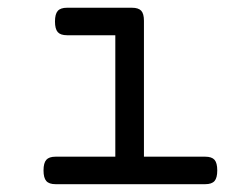

<svg xmlns="http://www.w3.org/2000/svg" viewBox="-20 -471 640 491"><path d="M151.4 -451.2Q134.8 -451.2 127.7 -443.1Q120.6 -435.1 120.6 -416Q120.6 -397 127.7 -388.9Q134.8 -380.9 151.4 -380.9H274.9V-70.3H122.1Q105.5 -70.3 98.4 -62.3Q91.3 -54.2 91.3 -35.2Q91.3 -16.1 98.4 -8.1Q105.5 0 122.1 0H504.9Q521.5 0 528.6 -8.1Q535.6 -16.1 535.6 -35.2Q535.6 -54.2 528.6 -62.3Q521.5 -70.3 504.9 -70.3H348.1V-418Q348.1 -436 341.1 -443.6Q334 -451.2 317.4 -451.2Z"/></svg>

Font: Courier Prime Code
Style: Regular
Weight: 400
Designer: Alan Dague-Greene
Foundry: Quote-Unquote Apps
Version: Version 3.18